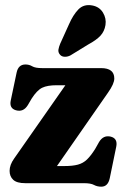

<svg xmlns="http://www.w3.org/2000/svg" viewBox="-20 -706 478 740"><path d="M396 -348.5 199.5 -66H228Q260 -66 280.2 -71.5Q300.5 -77 315.2 -91.2Q330 -105.5 346.5 -131.5L362 -159Q378.5 -186 406.5 -179.5Q434.5 -172.5 428 -140.5L403 -19Q396 13.5 370.5 13.5Q354.5 13.5 342.2 6.8Q330 0 303 0H77.5Q45 0 31 -13Q17 -26 17 -47.5Q17 -70.5 34.5 -95L232 -377.5H198.5Q162.5 -377.5 142.5 -367.8Q122.5 -358 102 -326L87 -300.5Q70 -273 41.5 -281Q15 -288.5 21.5 -319L44 -426Q50.5 -457.5 78 -457.5Q92.5 -457.5 104.2 -450.5Q116 -443.5 142.5 -443.5H369.5Q420.5 -443.5 420.5 -403.5Q420.5 -383 396 -348.5ZM245.5 -611.5Q261.5 -648.5 282.2 -669.8Q303 -691 335.5 -685Q363 -680 376.8 -657.5Q390.5 -635 386.5 -609.5Q382.5 -585 367 -568.2Q351.5 -551.5 320 -534.5L251.5 -492.5Q241 -487 229.5 -487.2Q218 -487.5 211.5 -495Q203.5 -504 205.2 -514.8Q207 -525.5 212 -537.5Z"/></svg>

Font: Fraunces 144pt SuperSoft
Style: Bold
Weight: 700
Version: Version 1.000;[b76b70a41]